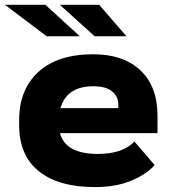

<svg xmlns="http://www.w3.org/2000/svg" viewBox="-34 -762 702 792"><path d="M44.9 -247.1V-265.1Q44.9 -393.6 124.8 -465.8Q204.6 -538.1 350.1 -538.1Q475.6 -538.1 545.7 -471.4Q615.7 -404.8 615.7 -284.7V-212.9H213.4Q236.3 -127 369.6 -127Q471.7 -127 520.5 -178.2L604 -81.1Q569.3 -42 505.9 -16.1Q442.4 9.8 358.4 9.8Q208 9.8 126.5 -55.4Q44.9 -120.6 44.9 -247.1ZM215.3 -315.9H454.1V-329.6Q454.1 -364.7 428 -385.5Q401.9 -406.2 351.1 -406.2Q241.7 -406.2 215.3 -315.9ZM-13.7 -742.2H153.3L295.4 -612.3H158.7ZM212.9 -742.2H375L487.8 -612.3H356.4Z"/></svg>

Font: Bert Sans Black
Style: Regular
Weight: 900
Designer: Christian Robertson, Adam Twardoch, & Cristiano Sobral
Foundry: Google
Version: Version 12.135;January 10, 2020;FontCreator 12.0.0.2547 64-b